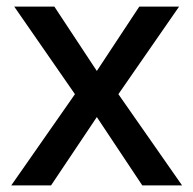

<svg xmlns="http://www.w3.org/2000/svg" viewBox="-20 -559 583 579"><path d="M206 -275 23 -539H144L272 -345L400 -539H520L337 -275L529 0H409L272 -206L134 0H14Z"/></svg>

Font: Noto Sans Vithkuqi Medium
Style: Regular
Weight: 500
Version: Version 1.001